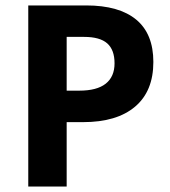

<svg xmlns="http://www.w3.org/2000/svg" viewBox="-20 -683 623 703"><path d="M224.1 -351.1H270.5Q335 -351.1 367.2 -376.7Q399.4 -402.3 399.4 -451.2Q399.4 -500.5 372.6 -524.2Q345.7 -547.9 288.1 -547.9H224.1ZM541.5 -456.1Q541.5 -349.1 474.6 -292.5Q407.7 -235.8 284.2 -235.8H224.1V0H83.5V-663.1H295.4Q416 -663.1 478.8 -611.1Q541.5 -559.1 541.5 -456.1Z"/></svg>

Font: Bpm'online Open Sans
Style: Bold
Weight: 700
Foundry: Ascender Corporation
Version: Version 1.10